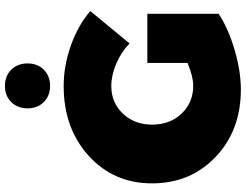

<svg xmlns="http://www.w3.org/2000/svg" viewBox="-129 -857 996 778"><g transform="rotate(-90 369.0 -468.0)"><path d="M319 -854Q319 -895 344.5 -920.5Q370 -946 410 -946Q450 -946 475.5 -920.5Q501 -895 501 -854Q501 -814 475.5 -788.5Q450 -763 410 -763Q370 -763 344.5 -788.5Q319 -814 319 -854ZM503 -206V-369H702V-80Q643 -41 556.5 -15.5Q470 10 395 10Q230 10 122.5 -92Q15 -194 15 -350Q15 -505 126.5 -606.5Q238 -708 410 -708Q492 -708 574.5 -678.5Q657 -649 713 -600L582 -441Q547 -475 500 -495Q453 -515 409 -515Q342 -515 297.5 -468Q253 -421 253 -350Q253 -277 298 -230Q343 -183 411 -183Q447 -183 503 -206Z"/></g></svg>

Font: MontserratBlack
Style: Regular
Weight: 900
Designer: Julieta Ulanovsky
Foundry: Julieta Ulanovsky
Version: Version 4.000